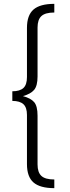

<svg xmlns="http://www.w3.org/2000/svg" viewBox="-20 -848 366 997"><path d="M262 -783Q215 -783 195 -764.5Q175 -746 175 -705V-451Q175 -402 157 -381Q139 -360 99 -349Q140 -338 157.5 -317.5Q175 -297 175 -247V6Q175 47 195 65.5Q215 84 262 84V129Q188 129 154 99.5Q120 70 120 4V-251Q120 -290 101.5 -307Q83 -324 44 -324V-374Q83 -374 101.5 -391Q120 -408 120 -448V-703Q120 -769 154 -798.5Q188 -828 262 -828Z"/></svg>

Font: Statis Sans Light
Style: Regular
Weight: 300
Designer: bBox Type GmbH
Foundry: bBox Type GmbH
Version: Version 1.000